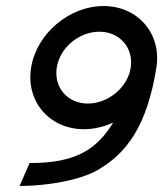

<svg xmlns="http://www.w3.org/2000/svg" viewBox="-20 -605 541 636"><path d="M83 -381C65 -269 144 -177 258 -177C291 -177 324 -185 355 -199C302 -113 235 -65 82 -65H78L45 11H52C140 10 245 -8 304 -42C399 -97 467 -187 498 -381C516 -493 437 -585 323 -585C209 -585 101 -493 83 -381ZM168 -381C178 -447 242 -500 309 -500C376 -500 423 -447 413 -381C403 -315 338 -262 271 -262C204 -262 158 -315 168 -381Z"/></svg>

Font: Charger Sport
Style: SeBdObl
Weight: 600
Designer: Jasper
Foundry: Cannot Into Space Fonts
Version: Version 1.1